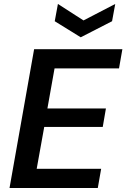

<svg xmlns="http://www.w3.org/2000/svg" viewBox="-20 -948 637 968"><path d="M28 0 152 -700H597L580 -603H255L219 -401H514L498 -308H203L165 -97H490L473 0ZM561 -928 545 -841 387 -760 256 -841 272 -928 401 -845Z"/></svg>

Font: DM Sans 11pt SemiBold
Style: Italic
Weight: 600
Italic angle: -10°
Version: Version 4.004;gftools[0.9.30]